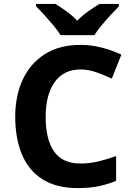

<svg xmlns="http://www.w3.org/2000/svg" viewBox="-20 -954 677 984"><path d="M393 -598Q306 -598 260 -533Q214 -468 214 -355Q214 -241 256.5 -178.5Q299 -116 393 -116Q437 -116 480.5 -126Q524 -136 575 -154V-27Q528 -8 482 1Q436 10 379 10Q269 10 197.5 -35.5Q126 -81 92 -163.5Q58 -246 58 -356Q58 -464 97 -547Q136 -630 210.5 -677Q285 -724 393 -724Q446 -724 499.5 -710.5Q553 -697 602 -674L553 -551Q513 -570 472.5 -584Q432 -598 393 -598ZM290 -774Q276 -797 253.5 -824Q231 -851 207.5 -877Q184 -903 165 -921V-934H264Q290 -918 320 -896.5Q350 -875 376 -848Q402 -875 433 -896.5Q464 -918 490 -934H589V-921Q571 -903 547 -877Q523 -851 500.5 -824Q478 -797 464 -774Z"/></svg>

Font: Noto Sans Sora Sompeng
Style: Bold
Weight: 700
Designer: Monotype Design Team. David Williams.
Foundry: Monotype Imaging Inc.
Version: Version 2.101